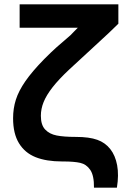

<svg xmlns="http://www.w3.org/2000/svg" viewBox="-20 -740 566 880"><path d="M410.7 120Q411.4 64.4 393.6 38.5Q375.8 12.7 347.6 6.4Q319.4 0.1 270 0H264.3Q192.2 0 143 -19.7Q93.9 -39.4 67 -83.5Q40 -127.5 40 -198Q40 -243 52.7 -283Q65.3 -322.9 96.3 -367.8Q127.3 -412.6 183 -469.5Q215.2 -501.8 239.4 -523.5Q263.5 -545.2 303.2 -578.7Q309.7 -585.5 319 -595Q328.2 -604.5 336.7 -613H70V-720H522.5V-631.3L479.5 -589.7Q458.5 -570.2 417.5 -532.3Q376.5 -494.5 297.2 -421.3Q249.3 -376.3 221 -340.1Q192.7 -303.8 180 -272.5Q167.3 -241.1 167.3 -209.3Q167.3 -167.3 187 -146.4Q206.8 -125.4 239.9 -119Q273.1 -112.5 327.8 -112.5Q389.2 -112.5 426 -99.2Q461.7 -86.6 485.1 -57.2Q508.5 -27.8 516.9 17.3Q525.2 62.3 515.8 120Z"/></svg>

Font: Hauora
Style: Regular
Weight: 400
Designer: Wayne Shih
Foundry: WCYS
Version: Version 1.001